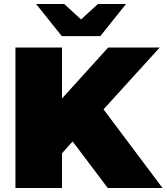

<svg xmlns="http://www.w3.org/2000/svg" viewBox="-20 -937 830 957"><path d="M57 0V-700H289V-446L519 -700H776L496 -392L790 0H517L342 -232L289 -173V0ZM288 -757 160 -917H300L384 -840L468 -917H608L480 -757Z"/></svg>

Font: Montserrat Black
Style: Regular
Weight: 900
Designer: Julieta Ulanovsky
Foundry: Julieta Ulanovsky
Version: Version 9.000; ttfautohint (v1.8.4.7-5d5b)